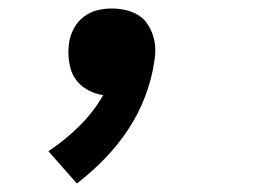

<svg xmlns="http://www.w3.org/2000/svg" viewBox="-20 -217 640 452"><path d="M161 215 94 139Q133 113 166.5 80Q200 47 223 7Q204 4 188 -4.5Q172 -13 161 -26.5Q150 -40 145.5 -58Q141 -76 141 -94Q141 -101 141.5 -107Q142 -113 143 -119Q146 -136 155 -152Q164 -168 178.5 -178.5Q193 -189 209.5 -193Q226 -197 243 -197Q259 -197 275 -193.5Q291 -190 304.5 -182Q318 -174 326.5 -161.5Q335 -149 340 -134Q345 -119 345.5 -103Q346 -87 343 -71Q337 -30 321.5 10.5Q306 51 282 87.5Q258 124 227 156Q196 188 161 215Z"/></svg>

Font: Iosevka Extrabold Extended
Style: Italic
Weight: 800
Width: 7
Italic angle: -9°
Monospace: yes
Designer: Belleve Invis
Foundry: Belleve Invis
Version: Version 32.5.0; ttfautohint (v1.8.4)